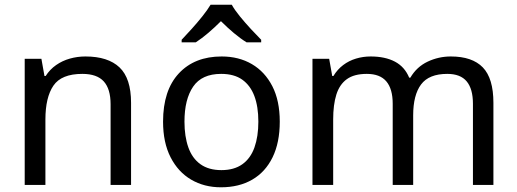

<svg xmlns="http://www.w3.org/2000/svg" viewBox="-20 -786 2198 816"><path d="M343 -546Q439 -546 488 -499.5Q537 -453 537 -349V0H450V-343Q450 -408 421 -440Q392 -472 330 -472Q241 -472 207 -422Q173 -372 173 -278V0H85V-536H156L169 -463H174Q192 -491 218.5 -509.5Q245 -528 277 -537Q309 -546 343 -546Z M1169 -269Q1169 -180 1138.5 -117.5Q1108 -55 1052 -22.5Q996 10 919 10Q848 10 792.5 -22.5Q737 -55 705 -117.5Q673 -180 673 -269Q673 -402 740 -474Q807 -546 922 -546Q995 -546 1050.5 -513.5Q1106 -481 1137.5 -419.5Q1169 -358 1169 -269ZM764 -269Q764 -206 780.5 -159.5Q797 -113 832 -88Q867 -63 921 -63Q975 -63 1010 -88Q1045 -113 1061.5 -159.5Q1078 -206 1078 -269Q1078 -333 1061 -378Q1044 -423 1009.5 -447.5Q975 -472 920 -472Q838 -472 801 -418Q764 -364 764 -269ZM965 -766Q977 -744 999.5 -716.5Q1022 -689 1046.5 -662.5Q1071 -636 1090 -617V-606H1028Q1002 -622 974 -645.5Q946 -669 919 -696Q892 -669 865 -646Q838 -623 812 -606H752V-617Q771 -637 794.5 -663Q818 -689 840 -716.5Q862 -744 875 -766Z M1896 -546Q1987 -546 2032 -499.5Q2077 -453 2077 -349V0H1990V-345Q1990 -408 1963.5 -440Q1937 -472 1881 -472Q1803 -472 1769.5 -427Q1736 -382 1736 -296V0H1649V-345Q1649 -408 1622 -440Q1595 -472 1539 -472Q1485 -472 1454 -449.5Q1423 -427 1409.5 -384Q1396 -341 1396 -278V0H1308V-536H1379L1392 -463H1397Q1414 -491 1438.5 -509.5Q1463 -528 1493 -537Q1523 -546 1555 -546Q1617 -546 1658.5 -524Q1700 -502 1719 -456H1724Q1751 -502 1797.5 -524Q1844 -546 1896 -546Z"/></svg>

Font: Noto Sans Canadian Aboriginal
Style: Regular
Weight: 400
Designer: Monotype Design Team, Typotheque's Kevin King
Foundry: Monotype Imaging Inc.
Version: Version 2.002